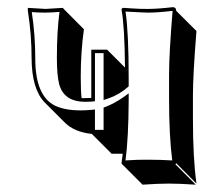

<svg xmlns="http://www.w3.org/2000/svg" viewBox="-20 -454 612 534"><path d="M327.6 -266.1Q326.7 -379.9 317.9 -428.2L320.8 -432.1Q328.1 -432.1 345.2 -430.7Q376 -428.7 392.1 -429.2Q418.5 -429.2 460.9 -434.1Q465.3 -433.6 467.8 -431.6Q469.7 -428.2 470.2 -423.8L526.4 -367.7Q516.6 -245.1 516.6 -189.5V-123.5Q516.6 -14.2 526.4 56.6L470.2 0L467.8 2.9L524.4 59.6Q478 56.6 450.7 56.6Q420.4 56.6 376.5 59.6L319.8 2.9L317.9 0Q319.8 -13.2 321.3 -26.4H290.5L235.4 -81.5Q186.5 -86.9 160.6 -112.8L104 -169.4Q68.4 -206.5 67.9 -291Q67.9 -356.9 57.6 -423.3Q57.1 -426.8 57.1 -429.2L58.1 -432.1Q60.1 -432.1 106.9 -429.2L154.8 -432.1L157.2 -429.2L213.4 -372.6Q204.6 -309.1 204.6 -242.7Q204.6 -239.3 204.6 -236.3Q204.6 -200.2 207 -181.2Q211.4 -180.7 216.8 -181.2Q227.5 -181.2 233.9 -181.6V-315.9H277.8ZM268.1 -92.8V-154.8L274.4 -157.2Q297.4 -166 322.3 -183.1L337.9 -194.3V-174.8Q337.4 -70.8 329.1 -7.8Q364.3 -10.3 394 -9.8Q425.3 -9.8 459 -7.8Q450.2 -76.2 450.2 -180.2V-246.1Q450.2 -304.2 460 -423.8Q418.5 -418.9 392.1 -418.9Q382.3 -418.9 329.1 -421.9Q337.9 -364.3 337.9 -234.9V-213.9L334.5 -210.9Q310.1 -189.9 281.2 -180.2L268.1 -175.8V-306.2H244.1V-172.4L234.9 -171.4Q227.1 -170.9 216.8 -170.9Q157.7 -170.9 144.5 -220.2Q138.2 -245.1 138.2 -293Q138.2 -366.7 145.5 -420.9Q128.9 -419.4 106.9 -418.9Q85 -418.9 68.4 -420.4Q78.1 -356.9 78.1 -291Q78.1 -187.5 132.8 -160.2Q160.6 -147 204.1 -147Q219.7 -147 232.9 -148.4L244.1 -149.4V-92.8Z"/></svg>

Font: Linux Biolinum Shadow O
Style: Bold
Weight: 700
Designer: Philipp H. Poll
Foundry: Philipp H. Poll
Version: Version 0.9.2